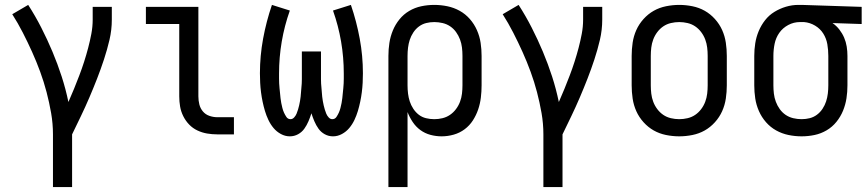

<svg xmlns="http://www.w3.org/2000/svg" viewBox="-20 -548 3540 783"><path d="M196 215V0Q196 -44 188.5 -87Q181 -130 170 -172Q159 -214 144 -255Q129 -296 111 -336Q93 -376 73 -415Q53 -454 30 -490L95 -528Q124 -483 148.5 -435Q173 -387 194 -337Q215 -287 231.5 -236Q248 -185 259 -132Q271 -159 282 -186Q293 -213 303.5 -240.5Q314 -268 323 -296Q332 -324 339.5 -352.5Q347 -381 352.5 -410Q358 -439 358 -468V-520H436V-468Q436 -426 426.5 -385.5Q417 -345 404 -305.5Q391 -266 376 -227.5Q361 -189 344.5 -150.5Q328 -112 310 -74.5Q292 -37 274 0V215Z M866 0Q845 0 824.5 -3.5Q804 -7 785 -16Q766 -25 751.5 -40Q737 -55 727.5 -74Q718 -93 714.5 -113.5Q711 -134 711 -155V-450H575V-520H789V-155Q789 -138 793 -122Q797 -106 807.5 -93.5Q818 -81 834 -75.5Q850 -70 866 -70H934V0Z M1162 8Q1143 8 1125.5 -1.5Q1108 -11 1095.5 -26Q1083 -41 1074.5 -59Q1066 -77 1060.5 -95.5Q1055 -114 1051 -133Q1047 -152 1044.5 -171.5Q1042 -191 1041 -210.5Q1040 -230 1040 -249Q1040 -320 1053 -390.5Q1066 -461 1089 -528L1162 -505Q1140 -443 1129 -378.5Q1118 -314 1118 -248Q1118 -238 1118 -228Q1118 -218 1118.5 -208Q1119 -198 1120 -188Q1121 -178 1122 -168Q1123 -158 1124 -148Q1125 -138 1127 -128Q1129 -118 1131.5 -108Q1134 -98 1138 -89Q1142 -80 1148 -71Q1154 -62 1165 -62Q1173 -62 1179.5 -69Q1186 -76 1189.5 -84.5Q1193 -93 1195.5 -101.5Q1198 -110 1200 -118.5Q1202 -127 1203.5 -136Q1205 -145 1206 -153.5Q1207 -162 1207.5 -171Q1208 -180 1209 -189Q1210 -198 1210.5 -207Q1211 -216 1211 -224.5Q1211 -233 1211 -242Q1211 -251 1211 -260V-338H1289V-260Q1289 -251 1289 -242Q1289 -233 1289 -224.5Q1289 -216 1289.5 -207Q1290 -198 1291 -189Q1292 -180 1292.5 -171Q1293 -162 1294 -153.5Q1295 -145 1296.5 -136Q1298 -127 1300 -118.5Q1302 -110 1304.5 -101.5Q1307 -93 1310.5 -84.5Q1314 -76 1320.5 -69Q1327 -62 1335 -62Q1346 -62 1352 -71Q1358 -80 1362 -89Q1366 -98 1368.5 -108Q1371 -118 1373 -128Q1375 -138 1376 -148Q1377 -158 1378 -168Q1379 -178 1380 -188Q1381 -198 1381.5 -208Q1382 -218 1382 -228Q1382 -238 1382 -248Q1382 -314 1371 -378.5Q1360 -443 1338 -505L1411 -528Q1434 -461 1447 -390.5Q1460 -320 1460 -249Q1460 -230 1459 -210.5Q1458 -191 1455.5 -171.5Q1453 -152 1449 -133Q1445 -114 1439.5 -95.5Q1434 -77 1425.5 -59Q1417 -41 1404.5 -26Q1392 -11 1374.5 -1.5Q1357 8 1338 8Q1320 8 1304.5 -0.5Q1289 -9 1279 -23Q1269 -37 1262 -53.5Q1255 -70 1250 -86Q1245 -70 1238 -53.5Q1231 -37 1221 -23Q1211 -9 1195.5 -0.5Q1180 8 1162 8Z M1564 215V-320Q1564 -347 1568 -373Q1572 -399 1582 -423.5Q1592 -448 1609 -469Q1626 -490 1649 -503.5Q1672 -517 1698 -522.5Q1724 -528 1751 -528Q1778 -528 1804.5 -522.5Q1831 -517 1854.5 -504Q1878 -491 1896 -470.5Q1914 -450 1925 -425Q1936 -400 1940 -373.5Q1944 -347 1944 -320V-200Q1944 -175 1941 -150Q1938 -125 1930 -101.5Q1922 -78 1908.5 -57Q1895 -36 1875 -21Q1855 -6 1830.5 1Q1806 8 1781 8Q1758 8 1735.5 2Q1713 -4 1694.5 -17.5Q1676 -31 1663 -50.5Q1650 -70 1642 -91V215ZM1751 -62Q1768 -62 1784.5 -66Q1801 -70 1815 -79.5Q1829 -89 1839.5 -103Q1850 -117 1856 -133Q1862 -149 1864 -166Q1866 -183 1866 -200V-320Q1866 -337 1864 -354Q1862 -371 1856 -387Q1850 -403 1840 -417Q1830 -431 1816 -440.5Q1802 -450 1785 -454Q1768 -458 1751 -458Q1734 -458 1718 -454Q1702 -450 1688.5 -440Q1675 -430 1665.5 -415.5Q1656 -401 1651 -385.5Q1646 -370 1644 -353.5Q1642 -337 1642 -320V-200Q1642 -183 1644 -166.5Q1646 -150 1651 -134.5Q1656 -119 1665.5 -104.5Q1675 -90 1688 -80Q1701 -70 1717.5 -66Q1734 -62 1751 -62Z M2196 215V0Q2196 -44 2188.5 -87Q2181 -130 2170 -172Q2159 -214 2144 -255Q2129 -296 2111 -336Q2093 -376 2073 -415Q2053 -454 2030 -490L2095 -528Q2124 -483 2148.5 -435Q2173 -387 2194 -337Q2215 -287 2231.5 -236Q2248 -185 2259 -132Q2271 -159 2282 -186Q2293 -213 2303.5 -240.5Q2314 -268 2323 -296Q2332 -324 2339.5 -352.5Q2347 -381 2352.5 -410Q2358 -439 2358 -468V-520H2436V-468Q2436 -426 2426.5 -385.5Q2417 -345 2404 -305.5Q2391 -266 2376 -227.5Q2361 -189 2344.5 -150.5Q2328 -112 2310 -74.5Q2292 -37 2274 0V215Z M2750 8Q2723 8 2696 2.5Q2669 -3 2646 -16Q2623 -29 2604.5 -49.5Q2586 -70 2575 -94.5Q2564 -119 2560 -146Q2556 -173 2556 -200V-320Q2556 -347 2560 -374Q2564 -401 2575 -425.5Q2586 -450 2604.5 -470.5Q2623 -491 2646 -504Q2669 -517 2696 -522.5Q2723 -528 2750 -528Q2777 -528 2804 -522.5Q2831 -517 2854 -504Q2877 -491 2895.5 -470.5Q2914 -450 2925 -425.5Q2936 -401 2940 -374Q2944 -347 2944 -320V-200Q2944 -173 2940 -146Q2936 -119 2925 -94.5Q2914 -70 2895.5 -49.5Q2877 -29 2854 -16Q2831 -3 2804 2.5Q2777 8 2750 8ZM2750 -62Q2767 -62 2784 -66Q2801 -70 2815 -79.5Q2829 -89 2839.5 -103Q2850 -117 2856 -133Q2862 -149 2864 -166Q2866 -183 2866 -200V-320Q2866 -337 2864 -354Q2862 -371 2856 -387Q2850 -403 2839.5 -417Q2829 -431 2815 -440.5Q2801 -450 2784 -454Q2767 -458 2750 -458Q2733 -458 2716 -454Q2699 -450 2685 -440.5Q2671 -431 2660.5 -417Q2650 -403 2644 -387Q2638 -371 2636 -354Q2634 -337 2634 -320V-200Q2634 -183 2636 -166Q2638 -149 2644 -133Q2650 -117 2660.5 -103Q2671 -89 2685 -79.5Q2699 -70 2716 -66Q2733 -62 2750 -62Z M3249 8Q3222 8 3195.5 2.5Q3169 -3 3145.5 -16Q3122 -29 3104 -49.5Q3086 -70 3075 -95Q3064 -120 3060 -146.5Q3056 -173 3056 -200V-320Q3056 -346 3060 -371.5Q3064 -397 3074 -421Q3084 -445 3100 -465.5Q3116 -486 3138 -499.5Q3160 -513 3185 -520.5Q3210 -528 3236 -528H3250L3494 -520V-450L3375 -454Q3391 -443 3403 -427.5Q3415 -412 3422.5 -394.5Q3430 -377 3433 -358Q3436 -339 3436 -320V-200Q3436 -173 3432 -147Q3428 -121 3418 -96.5Q3408 -72 3391 -51Q3374 -30 3351 -16.5Q3328 -3 3302 2.5Q3276 8 3249 8ZM3249 -62Q3266 -62 3282 -66Q3298 -70 3311.5 -80Q3325 -90 3334.5 -104.5Q3344 -119 3349 -134.5Q3354 -150 3356 -166.5Q3358 -183 3358 -200V-320Q3358 -344 3354 -367.5Q3350 -391 3337.5 -411Q3325 -431 3304 -443.5Q3283 -456 3259 -458H3242Q3217 -458 3194.5 -446Q3172 -434 3158 -414Q3144 -394 3139 -369.5Q3134 -345 3134 -320V-200Q3134 -183 3136 -166Q3138 -149 3144 -133Q3150 -117 3160 -103Q3170 -89 3184 -79.5Q3198 -70 3215 -66Q3232 -62 3249 -62Z"/></svg>

Font: Iosevka SS18
Style: Regular
Weight: 400
Monospace: yes
Designer: Belleve Invis
Foundry: Belleve Invis
Version: Version 25.1.1; ttfautohint (v1.8.4)